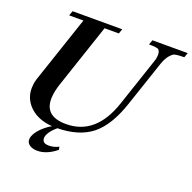

<svg xmlns="http://www.w3.org/2000/svg" viewBox="-149 -839 1177 1177"><g transform="rotate(20 439.0 -251.0)"><path d="M878 -690 867 -659Q806 -659 795 -649Q762 -625 744 -572L644 -275Q592 -119 508 -52Q423 15 281 16Q170 18 106 -40Q44 -98 54 -182Q55 -201 62 -222L209 -659H116L127 -690H451L440 -659H347L208 -245Q200 -222 195.5 -202Q191 -182 189 -165Q173 -26 325 -26Q520 -26 598 -262L702 -572Q709 -590 710 -605Q714 -635 701 -650Q693 -659 637 -659L648 -690ZM308 -2Q234 52 228 97Q227 109 233 120Q242 134 272 134Q304 134 335 118L339 137Q277 188 216 188Q186 188 167 176Q143 161 146 133Q148 117 158.5 99Q169 81 187 63Q205 45 229 28Q253 11 283 -2Z"/></g></svg>

Font: DG Didot
Style: Bold Italic
Weight: 700
Designer: David Gatwood, Takis Katsoulidis, and George D. Matthiopoulos
Foundry: David Gatwood
Version: Version 1.0